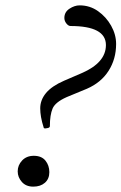

<svg xmlns="http://www.w3.org/2000/svg" viewBox="-20 -684 453 716"><path d="M149 -205Q143 -205 143 -208Q136 -230 133 -247.5Q130 -265 130 -280Q130 -311 151.5 -337Q173 -363 219 -383L284 -411Q375 -450 375 -516Q375 -587 243 -587Q235 -587 227.5 -596.5Q220 -606 220 -617Q220 -639 239 -651.5Q258 -664 277 -664Q315 -664 345.5 -642.5Q376 -621 394.5 -588Q413 -555 413 -520Q413 -464 385 -420Q357 -376 304 -353L229 -322Q186 -303 176 -279Q166 -255 166 -214Q166 -208 158 -206.5Q150 -205 149 -205ZM104 12Q77 12 61.5 -5.5Q46 -23 46 -45Q46 -68 62.5 -85.5Q79 -103 106 -103Q135 -103 149.5 -85Q164 -67 164 -42Q164 -17 147.5 -2.5Q131 12 104 12Z"/></svg>

Font: Junicode SmExp
Style: Italic
Weight: 400
Width: 6
Italic angle: -11°
Designer: Peter S. Baker
Version: Version 2.205; ttfautohint (v1.8.4)